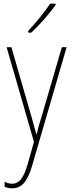

<svg xmlns="http://www.w3.org/2000/svg" viewBox="-20 -784 390 1046"><path d="M283 -757V-764H253C221 -715 179 -665 134 -616V-606H150C193 -645 249 -709 283 -757ZM16 -527 165 -11 129 116C106 195 79 217 46 217C32 217 18 213 5 206V234C19 239 31 242 46 242C95 242 128 210 154 122L343 -527H317L207 -150C196 -116 188 -89 180 -52H178C173 -71 169 -86 151 -150L42 -527Z"/></svg>

Font: Noto Sans Gujarati UI Condensed Thin
Style: Regular
Weight: 100
Width: 3
Designer: Jelle Bosma - Monotype Design Team, Universal Thirst
Foundry: Monotype Imaging Inc.
Version: Version 2.106